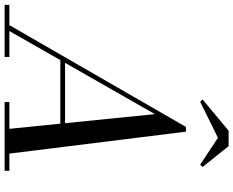

<svg xmlns="http://www.w3.org/2000/svg" viewBox="-152 -878 985 810"><g transform="rotate(90 340.0 -472.5)"><path d="M516 -900 364 -825 354 -835 486 -945H551L639 -835L629 -825ZM-45 -20H40.5L470 -765H490L582.5 -20H655V0H365V-20H478L456.2 -235H188.1L65.4 -20H175V0H-45ZM416 -634 199.6 -255H454.2Z"/></g></svg>

Font: Bodoni* 11
Style: Italic
Weight: 400
Italic angle: -13°
Version: Version 1.002